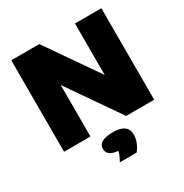

<svg xmlns="http://www.w3.org/2000/svg" viewBox="-220 -913 1290 1345"><g transform="rotate(-30 424.5 -240.0)"><path d="M575.5 -740H789V0H562L273.5 -416.5V0H60V-740H287L575.5 -323.5ZM543.5 140.5Q543.5 170.5 530.2 203.8Q517 237 496.5 259.5H361Q386 216 393 185Q347 181 326.2 164.2Q305.5 147.5 305.5 119.5Q305.5 52 424.5 52Q543.5 52 543.5 140.5Z"/></g></svg>

Font: Encode Sans Semi Expanded Black
Style: Regular
Weight: 900
Width: 6
Designer: Multiple Designers
Foundry: Impallari Type
Version: Version 2.000